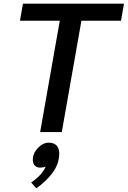

<svg xmlns="http://www.w3.org/2000/svg" viewBox="-20 -720 696 1047"><path d="M306 -607H89L105 -700H656L640 -607H424L317 0H199ZM303 117Q303 173 267 221.5Q231 270 178 307L150 275Q211 234 229 188Q216 194 199 194Q180 194 169.5 182.5Q159 171 159 151Q159 116 186.5 87Q214 58 246 58Q274 58 288.5 73.5Q303 89 303 117Z"/></svg>

Font: KoHo SemiBold
Style: Italic
Weight: 600
Italic angle: -10°
Version: Version 1.000; ttfautohint (v1.6)